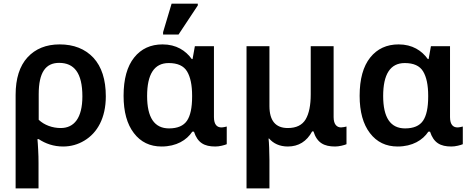

<svg xmlns="http://www.w3.org/2000/svg" viewBox="-20 -796 2593 1056"><path d="M191.9 240.2V101.1C191.9 77.1 191.4 52.7 189.9 27.8C188.5 2.9 187.5 -16.6 186 -30.8H192.9C230.5 -5.9 274.9 9.8 327.1 9.8C369.1 9.8 408.2 -1 443.8 -22.5C515.1 -64.9 562 -147 562 -266.1C562 -358.4 539.1 -429.2 493.7 -478.5C447.8 -527.3 385.7 -551.8 308.1 -551.8C233.9 -551.8 174.8 -527.8 131.3 -480.5C87.9 -433.1 65.9 -364.3 65.9 -273.9V240.2ZM314 -91.8C268.6 -91.8 223.6 -107.9 192.9 -137.2V-277.8C192.9 -397 230.5 -450.2 305.2 -450.2C387.7 -450.2 433.1 -395 433.1 -266.1C433.1 -147 387.7 -91.8 314 -91.8Z M961.9 -606 1067.9 -766.1V-775.9H923.8L877 -619.1V-606ZM868.7 9.8C950.2 9.8 1006.8 -25.4 1037.6 -71.8H1046.9C1066.9 -10.7 1103.5 9.8 1164.1 9.8C1175.3 9.8 1187 8.3 1199.7 5.4C1212.4 2.4 1221.7 -0.5 1227.1 -2.9V-100.1C1221.2 -98.6 1207.5 -95.2 1197.8 -95.2C1174.8 -95.2 1156.7 -109.4 1156.7 -151.9V-542H1051.8L1039.1 -471.2H1034.7C1001.5 -517.6 949.7 -551.8 874 -551.8C808.6 -551.8 756.3 -527.8 717.8 -479.5C679.2 -431.2 659.7 -361.3 659.7 -269C659.7 -181.2 678.7 -112.8 716.3 -64C753.9 -14.6 804.7 9.8 868.7 9.8ZM909.7 -89.8C829.1 -89.8 789.1 -149.4 789.1 -268.1C789.1 -386.7 827.6 -449.2 907.7 -449.2C956.5 -449.2 990.2 -434.1 1008.8 -403.3C1027.3 -372.6 1036.6 -328.1 1036.6 -270V-264.2C1036.6 -204.1 1027.3 -159.7 1008.3 -131.8C989.3 -104 956.5 -89.8 909.7 -89.8Z M1461.9 240.2V84C1461.9 62.5 1461.4 40 1460.4 17.1C1459.5 -6.3 1458.5 -23.4 1457 -34.2H1460C1482.9 -7.3 1517.6 9.8 1563 9.8C1622.1 9.8 1667 -18.1 1696.8 -73.2H1704.1C1723.6 -10.3 1762.7 9.8 1822.8 9.8C1833.5 9.8 1845.2 8.3 1858.4 5.4C1871.6 2.4 1880.4 -0.5 1885.7 -2.9V-100.1C1880.4 -98.6 1865.2 -95.2 1856 -95.2C1834.5 -95.2 1814.9 -109.4 1814.9 -151.9V-542H1689V-276.9C1689 -216.8 1679.7 -171.4 1661.1 -139.6C1642.1 -107.9 1609.4 -91.8 1563 -91.8C1495.6 -91.8 1461.9 -132.3 1461.9 -212.9V-542H1335.9V240.2Z M2167 9.8C2248.5 9.8 2305.2 -25.4 2335.9 -71.8H2345.2C2365.2 -10.7 2401.9 9.8 2462.4 9.8C2473.6 9.8 2485.4 8.3 2498 5.4C2510.7 2.4 2520 -0.5 2525.4 -2.9V-100.1C2519.5 -98.6 2505.9 -95.2 2496.1 -95.2C2473.1 -95.2 2455.1 -109.4 2455.1 -151.9V-542H2350.1L2337.4 -471.2H2333C2299.8 -517.6 2248 -551.8 2172.4 -551.8C2106.9 -551.8 2054.7 -527.8 2016.1 -479.5C1977.5 -431.2 1958 -361.3 1958 -269C1958 -181.2 1977.1 -112.8 2014.6 -64C2052.2 -14.6 2103 9.8 2167 9.8ZM2208 -89.8C2127.4 -89.8 2087.4 -149.4 2087.4 -268.1C2087.4 -386.7 2126 -449.2 2206.1 -449.2C2254.9 -449.2 2288.6 -434.1 2307.1 -403.3C2325.7 -372.6 2335 -328.1 2335 -270V-264.2C2335 -204.1 2325.7 -159.7 2306.6 -131.8C2287.6 -104 2254.9 -89.8 2208 -89.8Z"/></svg>

Font: Noto Reveo Sans
Style: Regular
Weight: 600
Designer: Monotype Design Team
Foundry: Monotype Imaging Inc.
Version: Version 2.007